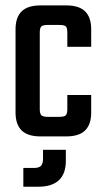

<svg xmlns="http://www.w3.org/2000/svg" viewBox="-20 -508 391 715"><path d="M128.1 -386V-102Q128.1 -84.7 134.1 -78.8Q140.1 -72.9 157.9 -72.9H181V0H131.2Q82.8 0 60.3 -22.5Q37.9 -45.1 37.9 -88.5V-399.5Q37.9 -442.8 60.3 -465.4Q82.8 -487.9 131.2 -487.9H186.3V-415.1H157.9Q140.1 -415.1 134.1 -409.6Q128.1 -404.1 128.1 -386ZM230.7 -333.6V-386Q230.7 -404.1 225.1 -409.6Q219.5 -415.1 200.9 -415.1H171.5V-487.9H226.3Q274.7 -487.9 297.2 -465.4Q319.6 -442.8 319.6 -399.5V-333.6ZM230.7 -102V-154.3H319.6V-88.5Q319.6 -45.1 297.2 -22.5Q274.7 0 226.3 0H171.5V-72.9H200.9Q219.5 -72.9 225.1 -78.8Q230.7 -84.7 230.7 -102ZM140.2 83.5V49.9H225.2V91Q225.2 139.1 199.2 163.2Q173.2 187.3 124 187.3H66.9V117.4H107.3Q125.8 117.4 133 109.1Q140.2 100.8 140.2 83.5Z"/></svg>

Font: Teko Variable Light
Style: Regular
Weight: 300
Designer: Manushi Parikh, Jonny Pinhorn
Foundry: Indian Type Foundry
Version: Version 3.000